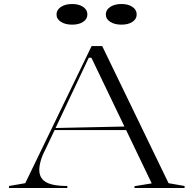

<svg xmlns="http://www.w3.org/2000/svg" viewBox="-20 -938 965 958"><path d="M25 0V-10L106 -24L437 -708H490L821 -24L901 -10V0H651V-9L737 -23L436 -650H423L206 -191Q191 -163 183.5 -136.5Q176 -110 176 -90Q176 -63 190.5 -45Q205 -27 236 -18.5Q267 -10 316 -10V0ZM242 -289V-299L614 -307V-289ZM586 -918Q620 -918 641 -903.5Q662 -889 662 -866Q662 -843 641 -829Q620 -815 586 -815Q552 -815 530 -829Q508 -843 508 -866Q508 -889 530 -903.5Q552 -918 586 -918ZM340 -918Q374 -918 395 -903.5Q416 -889 416 -866Q416 -843 395 -829Q374 -815 340 -815Q306 -815 284 -829Q262 -843 262 -866Q262 -889 284 -903.5Q306 -918 340 -918Z"/></svg>

Font: Kalnia SemiExpanded Light
Style: Regular
Weight: 300
Width: 6
Designer: Frida Medrano
Foundry: Frida Medrano
Version: Version 1.105